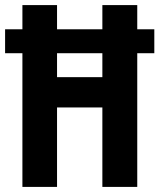

<svg xmlns="http://www.w3.org/2000/svg" viewBox="-23 -734 626 754"><path d="M65 0V-525H-3V-619H65V-714H201V-619H379V-714H516V-619H583V-525H516V0H379V-312H201V0ZM201 -431H379V-525H201Z"/></svg>

Font: Noto Sans Myanmar ExtraCondensed
Style: Bold
Weight: 700
Width: 2
Designer: Monotype Design Team
Foundry: Monotype Imaging Inc.
Version: Version 2.107; ttfautohint (v1.8.4.7-5d5b)